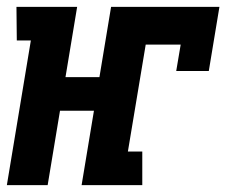

<svg xmlns="http://www.w3.org/2000/svg" viewBox="-23 -540 660 560"><path d="M-3 0 67 -422H26L25 -520H202L168 -315H267L301 -520H617L586 -333H491L504 -410H402L350 -98H392V0H215L251 -217H152L116 0Z"/></svg>

Font: Iosevka HT Extrabold Extended
Style: Italic
Weight: 800
Width: 7
Italic angle: -9°
Monospace: yes
Designer: Belleve Invis
Foundry: Belleve Invis
Version: Version 32.3.0; ttfautohint (v1.8.4)